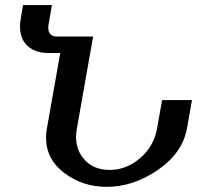

<svg xmlns="http://www.w3.org/2000/svg" viewBox="-20 -723 812 753"><path d="M398.9 9.8Q304.2 9.8 232.4 -44.4Q160.6 -98.6 160.6 -183.1Q160.6 -200.7 164.1 -220.2L216.3 -515.1H170.4Q119.1 -515.1 88.9 -542.2Q58.6 -569.3 58.6 -618.7Q58.6 -633.8 61.5 -650.9L70.3 -703.1H183.6L170.9 -629.9Q169.4 -621.1 169.4 -614.3Q169.4 -579.6 204.6 -579.6H345.2L281.7 -220.2Q278.3 -202.1 278.3 -186Q278.3 -131.3 314 -94Q349.6 -56.6 410.6 -56.6Q475.6 -56.6 529.5 -102.8Q583.5 -148.9 596.2 -220.2L615.7 -330.6H732.9L713.4 -220.2Q696.3 -123.5 599.6 -56.9Q502.9 9.8 398.9 9.8Z"/></svg>

Font: Kelvinch
Style: Bold Italic
Weight: 700
Italic angle: -10°
Designer: Paul James Miller
Foundry: High-Logic / Made with FontCreator
Version: Version 3.30 September 23, 2016